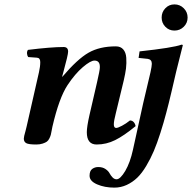

<svg xmlns="http://www.w3.org/2000/svg" viewBox="-20 -651 884 878"><path d="M389.2 -125 423.8 -274.9Q436 -328.1 436.5 -340.8Q438.5 -374 412.1 -374Q394 -374 358.6 -343.8Q323.2 -313.5 289.1 -262.2Q250.5 -204.1 219.7 -71.8Q218.8 -67.4 216.3 -54.2Q213.9 -41 212.4 -34.9Q210.9 -28.8 206.1 -18.6Q201.2 -8.3 194.3 -3.4Q187.5 1.5 175 5.6Q162.6 9.8 146 9.8Q110.4 9.8 99.6 3.4Q88.9 -2.9 88.9 -17.1Q88.9 -21.5 90.8 -30Q92.8 -38.6 96.7 -52.2L101.6 -71.8L158.2 -320.8Q164.1 -346.7 164.1 -367.2Q164.1 -386.2 148.9 -387.2L108.9 -390.1Q104 -397 103.5 -406.7Q103 -416.5 107.9 -422.9Q213.4 -436 271 -436Q291.5 -436 291.5 -415Q291.5 -400.4 269.5 -320.3L264.2 -300.8L265.1 -299.8Q334 -380.9 384.8 -409.9Q435.5 -439 509.8 -439Q531.7 -439 543.7 -425Q555.7 -411.1 557.4 -387Q559.1 -362.8 556.2 -337.9Q553.2 -314.5 545.9 -283.2L509.8 -133.8Q500.5 -97.7 500.5 -82.5Q500.5 -65.9 511.2 -65.9Q519 -65.9 537.8 -75.9Q556.6 -85.9 574.2 -100.1Q584.5 -100.1 591.3 -92.8Q598.1 -85.4 600.1 -74.2Q546.9 -30.3 506.6 -10.3Q466.3 9.8 421.9 9.8Q377 9.8 377 -46.4Q377 -71.3 389.2 -125ZM786.1 -325.2 765.1 -234.9Q751 -174.8 740.2 -134.8Q729 -91.8 713.6 -43.5Q698.2 4.9 683.3 39.8Q668.5 74.7 648.7 107.9Q628.9 141.1 607.7 161.6Q586.4 182.1 559.6 194.6Q532.7 207 502.9 207Q458.5 207 424.1 192.1Q389.6 177.2 389.6 152.8Q389.6 130.4 401.6 121.6Q413.6 112.8 429.2 112.8Q448.7 112.8 461.9 121.6Q475.1 130.4 480.7 140.9Q486.3 151.4 494.6 160.2Q502.9 168.9 513.2 168.9Q529.8 168.9 552.7 130.9Q575.2 92.3 587.9 34.2L634.8 -179.2L668 -319.8Q674.3 -348.6 674.3 -359.4Q674.3 -378.9 655.8 -381.8L613.8 -386.2L618.2 -416Q771.5 -432.6 810.1 -446.8Q815.9 -446.8 815.9 -443.8ZM736.1 -528.6Q719.2 -545.9 719.2 -570.8Q719.2 -595.7 736.1 -613.3Q752.9 -630.9 777.8 -630.9Q802.7 -630.9 820.3 -613.3Q837.9 -595.7 837.9 -570.8Q837.9 -545.9 820.3 -528.6Q802.7 -511.2 777.8 -511.2Q752.9 -511.2 736.1 -528.6Z"/></svg>

Font: Linux Libertine G
Style: Semibold Italic
Weight: 600
Italic angle: -11.5°
Designer: Philipp H. Poll
Foundry: Philipp H. Poll
Version: Version 5.1.1